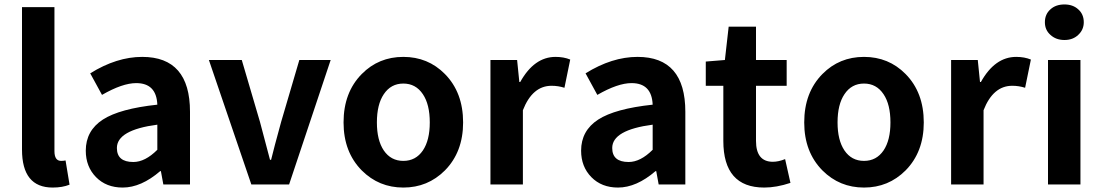

<svg xmlns="http://www.w3.org/2000/svg" viewBox="-20 -830 4961 864"><path d="M79 -157V-798H225V-150Q225 -106 255 -106Q265 -106 275 -108L293 1Q261 14 217 14Q79 14 79 -157Z M412 -33Q366 -80 366 -152Q366 -242 443 -292Q519 -341 688 -359Q684 -456 593 -456Q531 -456 439 -403L386 -500Q505 -574 620 -574Q835 -574 835 -327V0H715L704 -60H701Q615 14 532 14Q458 14 412 -33ZM688 -156V-269Q506 -245 506 -164Q506 -101 580 -101Q633 -101 688 -156Z M920 -560H1068L1150 -281L1195 -111H1200Q1212 -161 1245 -281L1327 -560H1468L1281 0H1111Z M1608 -63Q1526 -146 1526 -279Q1526 -414 1608 -497Q1684 -574 1795 -574Q1906 -574 1982 -497Q2064 -414 2064 -279Q2064 -146 1982 -63Q1905 14 1795 14Q1685 14 1608 -63ZM1883 -153Q1914 -199 1914 -279Q1914 -360 1883 -406Q1851 -454 1795 -454Q1739 -454 1707 -406Q1676 -360 1676 -279Q1676 -199 1707 -153Q1739 -106 1795 -106Q1851 -106 1883 -153Z M2187 -560H2307L2317 -461H2321Q2384 -574 2480 -574Q2517 -574 2546 -562L2520 -435Q2492 -444 2462 -444Q2376 -444 2333 -334V0H2187Z M2641 -33Q2595 -80 2595 -152Q2595 -242 2672 -292Q2748 -341 2917 -359Q2913 -456 2822 -456Q2760 -456 2668 -403L2615 -500Q2734 -574 2849 -574Q3064 -574 3064 -327V0H2944L2933 -60H2930Q2844 14 2761 14Q2687 14 2641 -33ZM2917 -156V-269Q2735 -245 2735 -164Q2735 -101 2809 -101Q2862 -101 2917 -156Z M3235 -196V-444H3156V-553L3242 -560L3259 -710H3382V-560H3520V-444H3382V-196Q3382 -102 3458 -102Q3483 -102 3513 -114L3537 -7Q3474 14 3419 14Q3235 14 3235 -196Z M3681 -63Q3599 -146 3599 -279Q3599 -414 3681 -497Q3757 -574 3868 -574Q3979 -574 4055 -497Q4137 -414 4137 -279Q4137 -146 4055 -63Q3978 14 3868 14Q3758 14 3681 -63ZM3956 -153Q3987 -199 3987 -279Q3987 -360 3956 -406Q3924 -454 3868 -454Q3812 -454 3780 -406Q3749 -360 3749 -279Q3749 -199 3780 -153Q3812 -106 3868 -106Q3924 -106 3956 -153Z M4260 -560H4380L4390 -461H4394Q4457 -574 4553 -574Q4590 -574 4619 -562L4593 -435Q4565 -444 4535 -444Q4449 -444 4406 -334V0H4260Z M4696 -560H4842V0H4696ZM4707 -673Q4682 -695 4682 -730Q4682 -766 4707 -788Q4731 -810 4770 -810Q4808 -810 4832 -788Q4857 -766 4857 -730Q4857 -696 4832 -673Q4808 -650 4770 -650Q4732 -650 4707 -673Z"/></svg>

Font: `nÑOS-|
Style: Bold
Weight: 700
Designer: Ryoko NISHIZUKA ¬âXZm¬º[P (kana & ideographs); Paul D. Hunt (Latin, Greek & Cyrillic); Wenlong ZHANG _ e¬á¬ü¬ô (bopomof
Foundry: Adobe Systems Incorporated
Version: Version 1.00 June 24, 2014, initial release